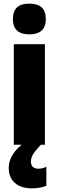

<svg xmlns="http://www.w3.org/2000/svg" viewBox="-20 -796 323 1056"><path d="M141 -776C83 -776 51 -751 51 -691C51 -632 85 -607 141 -607C198 -607 232 -632 232 -691C232 -751 200 -776 141 -776ZM150 94C150 66 163 44 205 0H227V-553H56V0H99C45 45 28 89 28 128C28 198 75 240 157 240C191 240 217 233 235 226V121C224 127 208 132 190 132C165 132 150 117 150 94Z"/></svg>

Font: Noto Sans Khmer Condensed Black
Style: Regular
Weight: 900
Width: 3
Designer: Danh Hong and the Monotype Design Team
Foundry: Monotype Imaging Inc.
Version: Version 2.004